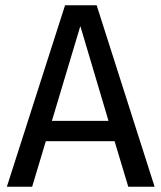

<svg xmlns="http://www.w3.org/2000/svg" viewBox="-20 -709 613 729"><path d="M567 0 347 -689H227L6 0H102L154 -173H415L467 0ZM285 -610 392 -250H177Z"/></svg>

Font: Fira Sans
Style: Regular
Weight: 400
Designer: Carrois Corporate & Edenspiekermann AG
Foundry: Carrois Corporate GbR & Edenspiekermann AG
Version: Version 4.203